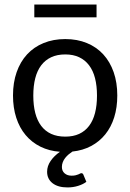

<svg xmlns="http://www.w3.org/2000/svg" viewBox="-20 -655 567 836"><path d="M334 99.1Q340.3 99.1 342.8 105L356 136.7Q341.8 147.5 320.1 154.3Q298.3 161.1 273.9 161.1Q232.4 161.1 208.7 142.6Q185.1 124 185.1 92.8Q185.1 67.9 200.7 45.4Q216.3 22.9 241.2 5.9Q193.8 2.4 156 -16.4Q118.2 -35.2 91.6 -66.9Q64.9 -98.6 50.8 -142.3Q36.6 -186 36.6 -239.3Q36.6 -295.4 52.5 -340.8Q68.4 -386.2 97.9 -418.2Q127.4 -450.2 169.7 -467.5Q211.9 -484.9 264.2 -484.9Q316.4 -484.9 358.4 -467.5Q400.4 -450.2 429.7 -418.2Q459 -386.2 474.9 -340.8Q490.7 -295.4 490.7 -239.3Q490.7 -187 477.3 -144.3Q463.9 -101.6 438.5 -70.1Q413.1 -38.6 377 -19.3Q340.8 0 295.4 4.9Q287.1 10.3 278.8 17.3Q270.5 24.4 263.9 32.7Q257.3 41 253.4 51Q249.5 61 249.5 71.8Q249.5 89.4 261.2 99.6Q272.9 109.9 291.5 109.9Q302.2 109.9 309.1 108.2Q315.9 106.4 320.8 104.5Q325.7 102.5 328.6 100.8Q331.5 99.1 334 99.1ZM264.2 -60.1Q298.8 -60.1 324.7 -72Q350.6 -84 367.9 -106.9Q385.3 -129.9 393.8 -163.1Q402.3 -196.3 402.3 -238.8Q402.3 -281.2 393.8 -314.5Q385.3 -347.7 367.9 -370.6Q350.6 -393.6 324.7 -405.8Q298.8 -418 264.2 -418Q229 -418 202.9 -405.8Q176.8 -393.6 159.4 -370.6Q142.1 -347.7 133.5 -314.5Q125 -281.2 125 -238.8Q125 -196.3 133.5 -163.1Q142.1 -129.9 159.4 -106.9Q176.8 -84 202.9 -72Q229 -60.1 264.2 -60.1ZM129.4 -635.3H400.4V-579.6H129.4Z"/></svg>

Font: Carlito
Style: Regular
Weight: 400
Designer: Lukasz Dziedzic
Foundry: tyPoland Lukasz Dziedzic
Version: Version 1.103; Beta1; all basic design good, some composites